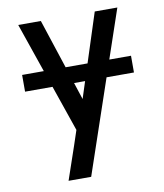

<svg xmlns="http://www.w3.org/2000/svg" viewBox="-83 -598 741 870"><g transform="rotate(-10 288.0 -162.5)"><path d="M162 205H266L516 -530H412L289 -149L164 -530H60L237 -16L214 53Q201 91 188 129Q175 167 162 205ZM38 -227H539V-304H38Z"/></g></svg>

Font: Iosevka Sparkle Medium
Style: Regular
Weight: 500
Designer: Belleve Invis
Foundry: Belleve Invis
Version: Version 4.5.0; ttfautohint (v1.8.3)